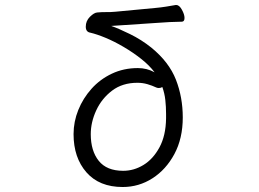

<svg xmlns="http://www.w3.org/2000/svg" viewBox="-20 -732 1040 770"><path d="M687 -712Q699 -712 709.5 -693Q720 -674 720 -660Q720 -645 709 -645Q690 -645 660.5 -643.5Q631 -642 606 -640L426 -628Q455 -618 501 -595.5Q547 -573 587 -541Q658 -483 685.5 -412.5Q713 -342 713 -261Q713 -177 679.5 -114.5Q646 -52 591.5 -17Q537 18 472 18Q378 18 326.5 -41Q275 -100 275 -194Q275 -244 294 -291Q313 -338 347 -376Q381 -414 428.5 -436.5Q476 -459 533 -459Q569 -459 600 -442Q579 -470 546 -496Q513 -522 475.5 -544Q438 -566 403 -580.5Q368 -595 342 -601Q324 -604 324 -625Q324 -648 340.5 -664.5Q357 -681 370 -682Q391 -684 406 -683.5Q421 -683 443 -685L602 -700Q625 -702 646.5 -705.5Q668 -709 685 -712ZM646 -275Q646 -304 643 -331Q640 -358 631 -383Q625 -379 617 -379Q615 -379 612 -379.5Q609 -380 607 -381Q590 -389 571 -394.5Q552 -400 531 -400Q471 -400 429.5 -368.5Q388 -337 366 -289.5Q344 -242 344 -194Q344 -127 376 -87Q408 -47 474 -47Q517 -47 555.5 -70.5Q594 -94 619.5 -141Q645 -188 646 -257Z"/></svg>

Font: Moon Stars Kai T HW
Style: Regular
Weight: 400
Designer: GuiWonder
Version: Version 1.101